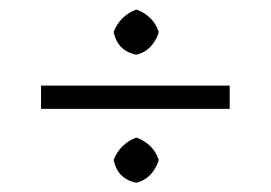

<svg xmlns="http://www.w3.org/2000/svg" viewBox="-20 -436 567 402"><path d="M218.3 -366.7V-370.1Q231 -401.9 263.7 -415.5H267.1Q301.3 -401.9 312 -370.1V-366.7Q298.8 -330.1 267.1 -321.8H263.7Q231.9 -329.1 221.7 -356.4Q219.7 -361.8 218.3 -366.7ZM218.3 -99.1V-102.1Q231 -133.8 263.7 -147.5H267.1Q301.3 -133.8 312 -102.1V-99.1Q298.8 -62.5 267.1 -53.7H263.7Q231.9 -61 221.7 -88.4Q219.7 -94.2 218.3 -99.1ZM460.9 -256.8V-208H65.9V-256.8Z"/></svg>

Font: Linux Biolinum Capitals O
Style: Small Caps
Weight: 400
Designer: Philipp H. Poll
Foundry: Philipp H. Poll
Version: Version 1.0.4